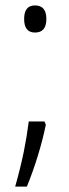

<svg xmlns="http://www.w3.org/2000/svg" viewBox="-20 -558 255 708"><path d="M69 -488Q69 -538 109 -538Q151 -538 151 -488Q151 -438 109 -438Q69 -438 69 -488ZM149 -98Q138 -44 119.5 16.5Q101 77 79 130H36Q56 59 67.5 2.5Q79 -54 86 -110H144Z"/></svg>

Font: Noto Sans Gujarati UI Condensed Light
Style: Regular
Weight: 300
Width: 3
Designer: Jelle Bosma - Monotype Design Team, Universal Thirst
Foundry: Monotype Imaging Inc.
Version: Version 2.106; ttfautohint (v1.8.4.7-5d5b)